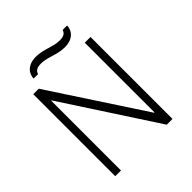

<svg xmlns="http://www.w3.org/2000/svg" viewBox="-221 -984 1136 1136"><g transform="rotate(-45 347.0 -416.0)"><path d="M521 -832H484C477 -809 460 -800 427 -800C373 -800 324 -832 260 -832C182 -832 159 -782 159 -750H196C203 -773 220 -782 253 -782C307 -782 356 -750 420 -750C499 -750 521 -800 521 -832ZM523 0H571V-686H523V-103H520L138 -686H92V0H140V-583H143L523 0Z"/></g></svg>

Font: ChivoLight
Style: Regular
Weight: 300
Designer: Hector Gatti
Foundry: Omnibus-Type
Version: Version 1.004;PS 001.004;hotconv 1.0.88;makeotf.lib2.5.64775